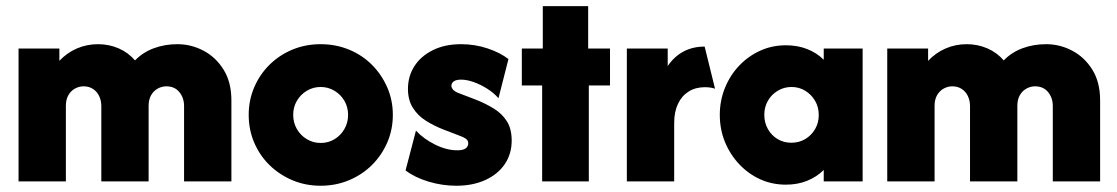

<svg xmlns="http://www.w3.org/2000/svg" viewBox="-20 -583 3589 617"><path d="M39.6 0V-427.1H170.8V-387.5Q195.8 -413.9 227.4 -427.4Q259 -441 295.1 -441Q329.9 -441 360.8 -427.8Q391.7 -414.6 413.9 -388.9Q439.6 -415.3 474.7 -428.1Q509.7 -441 550 -441Q594.4 -441 634 -420.1Q673.6 -399.3 698.6 -359Q723.6 -318.8 723.6 -260.4V0H571.5V-242.4Q571.5 -268.8 556.2 -287.2Q541 -305.6 514.6 -305.6Q500 -305.6 486.8 -298.3Q473.6 -291 465.6 -277.1Q457.6 -263.2 457.6 -243.1V0H305.6V-242.4Q305.6 -259.7 298.6 -274.3Q291.7 -288.9 278.8 -297.2Q266 -305.6 248.6 -305.6Q234 -305.6 220.8 -298.3Q207.6 -291 199.7 -277.1Q191.7 -263.2 191.7 -243.1V0Z M1010.4 13.9Q961.8 13.9 919.8 -3.8Q877.8 -21.5 846.2 -52.4Q814.6 -83.3 796.9 -124.7Q779.2 -166 779.2 -213.9Q779.2 -261.1 796.9 -302.4Q814.6 -343.8 846.2 -375Q877.8 -406.2 919.8 -423.6Q961.8 -441 1010.4 -441Q1059 -441 1101.4 -423.6Q1143.8 -406.2 1175 -375Q1206.2 -343.8 1224.3 -302.4Q1242.4 -261.1 1242.4 -213.9Q1242.4 -166 1224.3 -124.7Q1206.2 -83.3 1175 -52.4Q1143.8 -21.5 1101.4 -3.8Q1059 13.9 1010.4 13.9ZM1010.4 -123.6Q1035.4 -123.6 1055.2 -135.8Q1075 -147.9 1086.8 -168.4Q1098.6 -188.9 1098.6 -213.9Q1098.6 -238.9 1086.8 -259Q1075 -279.2 1054.9 -291.3Q1034.7 -303.5 1010.4 -303.5Q986.1 -303.5 966 -291.3Q945.8 -279.2 934 -259Q922.2 -238.9 922.2 -213.9Q922.2 -188.9 934 -168.4Q945.8 -147.9 966 -135.8Q986.1 -123.6 1010.4 -123.6Z M1446.5 13.9Q1401.4 13.9 1357.3 0.7Q1313.2 -12.5 1283.3 -35.4L1316.7 -163.2Q1341 -136.8 1378.1 -118.4Q1415.3 -100 1449.3 -100Q1468.1 -100 1476.4 -106.2Q1484.7 -112.5 1484.7 -122.2Q1484.7 -131.9 1477.1 -137.2Q1469.4 -142.4 1459.7 -145.8L1403.5 -167.4Q1373.6 -179.2 1347.9 -195.5Q1322.2 -211.8 1306.6 -236.8Q1291 -261.8 1291 -297.2Q1291 -338.2 1311.8 -370.5Q1332.6 -402.8 1371.2 -421.9Q1409.7 -441 1461.8 -441Q1506.2 -441 1546.9 -427.4Q1587.5 -413.9 1613.9 -393.1L1581.9 -267.4Q1566.7 -284.7 1545.1 -298.3Q1523.6 -311.8 1501.7 -319.4Q1479.9 -327.1 1461.8 -327.1Q1445.8 -327.1 1438.2 -321.5Q1430.6 -316 1430.6 -307.6Q1430.6 -301.4 1435.8 -295.1Q1441 -288.9 1453.5 -284L1506.2 -263.9Q1540.3 -250.7 1567 -234Q1593.8 -217.4 1609 -193.1Q1624.3 -168.8 1624.3 -131.2Q1624.3 -88.2 1602.1 -55.6Q1579.9 -22.9 1539.6 -4.5Q1499.3 13.9 1446.5 13.9Z M1722.2 0V-308.3H1656.9V-427.1H1724.3V-563.2H1870.1V-427.1H1940.3V-308.3H1872.2V0Z M1994.4 0V-427.1H2125.7V-370.8Q2146.5 -401.4 2176.4 -417.4Q2206.2 -433.3 2244.4 -433.3L2277.8 -297.9Q2270.1 -300.7 2261.8 -301.7Q2253.5 -302.8 2245.1 -302.8Q2215.3 -302.8 2193.1 -288.9Q2170.8 -275 2158.7 -249.3Q2146.5 -223.6 2146.5 -187.5V0Z M2505.6 10.4Q2461.1 10.4 2422.9 -6.9Q2384.7 -24.3 2355.6 -55.2Q2326.4 -86.1 2309.7 -126.7Q2293.1 -167.4 2293.1 -213.9Q2293.1 -259.7 2309.7 -300.7Q2326.4 -341.7 2355.6 -372.2Q2384.7 -402.8 2422.9 -420.1Q2461.1 -437.5 2505.6 -437.5Q2543.1 -437.5 2574 -425.3Q2604.9 -413.2 2627.1 -391V-427.1H2752.1V0H2627.1V-36.8Q2604.9 -14.6 2574 -2.1Q2543.1 10.4 2505.6 10.4ZM2522.9 -124.3Q2547.9 -124.3 2567.7 -136.1Q2587.5 -147.9 2599.3 -168.1Q2611.1 -188.2 2611.1 -213.2Q2611.1 -238.9 2599.3 -259Q2587.5 -279.2 2567.7 -291.3Q2547.9 -303.5 2523.6 -303.5Q2499.3 -303.5 2479.2 -291.3Q2459 -279.2 2447.6 -259Q2436.1 -238.9 2436.1 -213.9Q2436.1 -188.9 2447.6 -168.4Q2459 -147.9 2478.8 -136.1Q2498.6 -124.3 2522.9 -124.3Z M2831.2 0V-427.1H2962.5V-387.5Q2987.5 -413.9 3019.1 -427.4Q3050.7 -441 3086.8 -441Q3121.5 -441 3152.4 -427.8Q3183.3 -414.6 3205.6 -388.9Q3231.2 -415.3 3266.3 -428.1Q3301.4 -441 3341.7 -441Q3386.1 -441 3425.7 -420.1Q3465.3 -399.3 3490.3 -359Q3515.3 -318.8 3515.3 -260.4V0H3363.2V-242.4Q3363.2 -268.8 3347.9 -287.2Q3332.6 -305.6 3306.2 -305.6Q3291.7 -305.6 3278.5 -298.3Q3265.3 -291 3257.3 -277.1Q3249.3 -263.2 3249.3 -243.1V0H3097.2V-242.4Q3097.2 -259.7 3090.3 -274.3Q3083.3 -288.9 3070.5 -297.2Q3057.6 -305.6 3040.3 -305.6Q3025.7 -305.6 3012.5 -298.3Q2999.3 -291 2991.3 -277.1Q2983.3 -263.2 2983.3 -243.1V0Z"/></svg>

Font: Afacad Flux ExtraBold
Style: Regular
Weight: 800
Designer: Kristian Moeller
Foundry: Dicotype
Version: Version 1.100